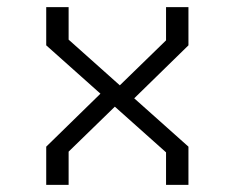

<svg xmlns="http://www.w3.org/2000/svg" viewBox="-20 -520 660 540"><path d="M447 0H510V-107.5L357.5 -243.5L510 -392.5V-500H447V-406.5L317 -280L173 -408.5V-500H110V-392.5L262.5 -256.5L110 -107.5V0H173V-93.5L303 -220L447 -91.5Z"/></svg>

Font: Monaspace Krypton ExtraLight
Style: Regular
Weight: 200
Designer: Riley Cran & the Lettermatic Team
Foundry: Lettermatic
Version: Version 1.101 (Monaspace Krypton)